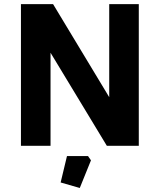

<svg xmlns="http://www.w3.org/2000/svg" viewBox="-20 -710 778 935"><path d="M82 0V-690H238.4L511.9 -236.8V-690H655.9V0H500.3L226.1 -453.2V0ZM275.3 178.6 306.2 50H408.6L423 70.7L368.5 205.4Z"/></svg>

Font: Oxanium ExtraLight
Style: Regular
Weight: 200
Designer: Severin Meyer
Version: Version 2.000